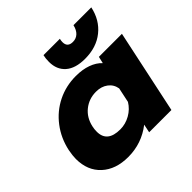

<svg xmlns="http://www.w3.org/2000/svg" viewBox="-182 -860 1037 1037"><g transform="rotate(-45 336.5 -341.5)"><path d="M287 -651Q287 -678 292 -698H417Q414 -686 414 -675Q414 -636 455 -636Q480 -636 497 -652Q514 -668 521 -698H657Q640 -618 582 -571.5Q524 -525 437 -525Q364 -525 325.5 -558.5Q287 -592 287 -651ZM19 -178Q19 -202 26 -239Q42 -314 86.5 -372.5Q131 -431 195.5 -463Q260 -495 336 -495Q386 -495 425 -481Q464 -467 488 -441L497 -480H673L571 0H401L411 -48Q330 15 227 15Q132 15 75.5 -37Q19 -89 19 -178ZM436 -197 454 -282Q448 -317 420.5 -337.5Q393 -358 353 -358Q299 -358 259 -326Q219 -294 207 -239Q203 -222 203 -202Q203 -121 302 -121Q342 -121 378.5 -141.5Q415 -162 436 -197Z"/></g></svg>

Font: Prompt Bold
Style: Bold Italic
Weight: 700
Italic angle: -12°
Designer: Katatrad Team
Foundry: CadsonDemak
Version: Version 1.000